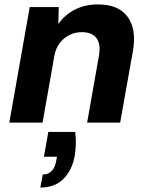

<svg xmlns="http://www.w3.org/2000/svg" viewBox="-20 -553 678 866"><path d="M22 0 114 -521H245L243 -445Q272 -486 317.5 -509.5Q363 -533 422 -533Q485 -533 523.5 -507.5Q562 -482 576.5 -434.5Q591 -387 579 -320L522 0H373L427 -306Q435 -353 415.5 -380.5Q396 -408 348 -408Q320 -408 294 -395.5Q268 -383 249.5 -359Q231 -335 225 -300L172 0ZM162 293 173 234Q198 234 213.5 218Q229 202 234 170L237 154H178L198 42H319Q323 71 322 98Q321 125 317 150Q305 215 266 254Q227 293 162 293Z"/></svg>

Font: DM Sans 10pt Black
Style: Italic
Weight: 900
Italic angle: -10°
Version: Version 4.004;gftools[0.9.30]